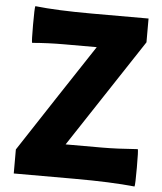

<svg xmlns="http://www.w3.org/2000/svg" viewBox="-54 -802 727 860"><g transform="rotate(5 309.5 -372.0)"><path d="M583 11Q476 0 311 0H39V-108L199 -352L360 -596H215Q142 -596 70 -590Q67 -595 67 -671Q67 -747 70 -755Q169 -744 325 -744H580V-637L259 -150H421Q489 -150 583 -157Q586 -152 586 -74.5Q586 3 583 11Z"/></g></svg>

Font: GenSekiGothic TW H
Style: Regular
Weight: 900
Version: Version 1.501;PS 1;hotconv 16.6.51;makeotf.lib2.5.65220